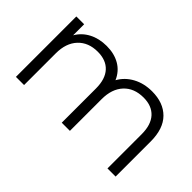

<svg xmlns="http://www.w3.org/2000/svg" viewBox="-60 -856 1182 1182"><g transform="rotate(45 530.5 -265.0)"><path d="M967 -305V0H896V-298Q896 -380 856.5 -423Q817 -466 745 -466Q663 -466 616 -415.5Q569 -365 569 -276V0H498V-298Q498 -380 458.5 -423Q419 -466 346 -466Q265 -466 217.5 -415.5Q170 -365 170 -276V0H99V-526H167V-430Q195 -478 245 -504Q295 -530 360 -530Q426 -530 474.5 -502Q523 -474 547 -419Q576 -471 630.5 -500.5Q685 -530 755 -530Q854 -530 910.5 -473Q967 -416 967 -305Z"/></g></svg>

Font: Idrija
Style: Regular
Weight: 400
Designer: Julieta Ulanovsky
Foundry: Julieta Ulanovsky
Version: Version 7.200